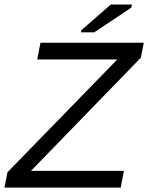

<svg xmlns="http://www.w3.org/2000/svg" viewBox="-36 -853 673 873"><path d="M512.7 0H-15.6L-2 -69.8L497.1 -582.5H133.3L147.9 -658.7H617.7L604.5 -590.8L105 -76.2H527.3ZM332 -706.1 334 -715.8 467.8 -832.5H564L561 -818.4L392.6 -706.1Z"/></svg>

Font: Liberation Mono
Style: Italic
Weight: 400
Italic angle: -12°
Monospace: yes
Designer: Steve Matteson
Foundry: Ascender Corporation
Version: Version 2.1.5